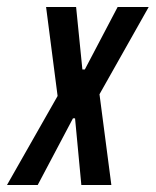

<svg xmlns="http://www.w3.org/2000/svg" viewBox="-61 -530 446 550"><path d="M-41 0 104 -255 71 -510H157L175 -331H182L276 -510H365L224 -260L258 0H172L154 -191H148L47 0Z"/></svg>

Font: Saira Ultra Condensed SemiBold
Style: Italic
Weight: 600
Width: 1
Italic angle: -12°
Designer: Hector Gatti with collaboration of the Omnibus-Type team
Foundry: Omnibus-Type
Version: Version 1.001; ttfautohint (v1.8)